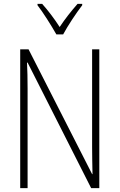

<svg xmlns="http://www.w3.org/2000/svg" viewBox="-20 -968 615 988"><path d="M270 -791H305C329 -836 371 -899 403 -941V-948H379C344 -908 315 -871 287 -829C261 -870 226 -916 197 -948H173V-941C201 -905 244 -837 270 -791ZM491 0V-714H454V-211C454 -174 455 -120 456 -72H454L127 -714H84V0H122V-512C122 -566 121 -606 119 -646H122L449 0Z"/></svg>

Font: Noto Sans Georgian Condensed ExtraLight
Style: Regular
Weight: 200
Width: 3
Designer: Monotype Design Team, Akaki Razmadze
Foundry: Google LLC
Version: Version 2.005